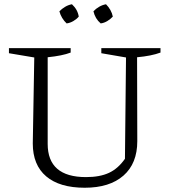

<svg xmlns="http://www.w3.org/2000/svg" viewBox="-20 -873 798 902"><path d="M378 9Q260 9 197 -44.5Q134 -98 134 -199L141 -603L22 -623V-647H312V-626Q273 -611 204 -604V-197Q204 -41 384 -41Q449 -41 492 -61Q535 -81 567 -127L572 -603L456 -623V-647H734V-626Q691 -610 624 -604L625 -210Q625 -105 560 -48Q495 9 378 9ZM318 -853Q345 -828 350 -795Q340 -783 324.5 -774Q309 -765 293 -763Q281 -774 272 -789Q263 -804 259 -820Q271 -832 286 -841Q301 -850 318 -853ZM478 -853Q490 -841 498.5 -826Q507 -811 510 -795Q499 -783 484 -774Q469 -765 453 -763Q427 -785 419 -820Q430 -832 445.5 -841Q461 -850 478 -853Z"/></svg>

Font: Piazzolla Light
Style: Regular
Weight: 300
Designer: Juan Pablo del Peral
Foundry: Huerta Tipografica
Version: Version 1.330